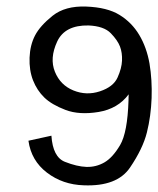

<svg xmlns="http://www.w3.org/2000/svg" viewBox="-20 -553 478 580"><path d="M431.6 -361.3Q439.9 -311.5 438 -256.8Q436 -202.1 423.8 -153.1Q411.6 -104 372.6 -46.6Q333.5 10.7 233.4 6.8Q169.4 4.9 121.8 -31.5Q74.2 -67.9 65.9 -127.9L135.3 -143.1Q139.6 -78.6 176 -64.2Q212.4 -49.8 241.2 -48.8Q270 -47.9 295.2 -62.3Q320.3 -76.7 342.8 -114.7Q365.2 -152.8 368.2 -249.5Q368.2 -254.9 368.4 -259.5Q368.7 -264.2 368.7 -268.1Q336.4 -224.6 278.1 -214.8Q219.7 -205.1 178 -220.9Q136.2 -236.8 114 -258.3Q91.8 -279.8 79.8 -310.3Q67.9 -340.8 69.3 -378.9Q70.8 -417 85.9 -446Q101.1 -475.1 138.9 -505.4Q176.8 -535.6 240.2 -533.2Q304.2 -530.8 341.3 -507.8Q378.4 -484.9 400.6 -447.5Q422.9 -410.2 431.6 -361.3ZM247.6 -476.1Q175.8 -477.5 152.6 -427.2Q129.4 -377 145.8 -336.4Q162.1 -295.9 201.7 -279.8Q241.2 -263.7 281.7 -277.1Q322.3 -290.5 335 -318.6Q347.7 -346.7 348.6 -370.1Q349.6 -393.6 342.5 -412.4Q335.4 -431.2 314.7 -452.6Q293.9 -474.1 247.6 -476.1Z"/></svg>

Font: Meera
Style: Regular
Weight: 400
Designer: Hussain KH and Suresh P for Swathanthra Malayalam Computing (SMC)
Version: Version 7.0.0+20221109